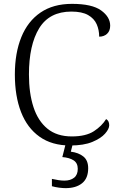

<svg xmlns="http://www.w3.org/2000/svg" viewBox="-20 -744 625 995"><path d="M344 10Q249 10 185 -35.5Q121 -81 89 -163.5Q57 -246 57 -358Q57 -469 90.5 -551.5Q124 -634 190 -679Q256 -724 353 -724Q457 -724 504 -690Q551 -656 551 -611Q551 -584 535 -569Q519 -554 494 -554Q494 -589 481 -618.5Q468 -648 436.5 -666Q405 -684 350 -684Q236 -684 183 -597.5Q130 -511 130 -358Q130 -261 153.5 -189Q177 -117 226 -77Q275 -37 352 -37Q425 -37 466.5 -64Q508 -91 530 -127Q546 -118 546 -95Q546 -76 524.5 -51.5Q503 -27 458.5 -8.5Q414 10 344 10ZM320 231Q305 231 286 228.5Q267 226 249 221V183Q267 187 283 189.5Q299 192 314 192Q345 192 364 177Q383 162 383 131Q383 101 361.5 87Q340 73 303 70L323 -9H360L347 42Q387 47 412 67Q437 87 437 128Q437 180 405.5 205.5Q374 231 320 231Z"/></svg>

Font: Noto Serif Tamil Light
Style: Regular
Weight: 300
Designer: Indian Type Foundry, Tom Grace, and the Monotype Design Team
Foundry: Monotype Imaging Inc.
Version: Version 2.004; ttfautohint (v1.8.4.7-5d5b)